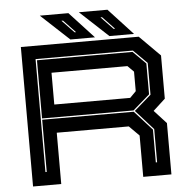

<svg xmlns="http://www.w3.org/2000/svg" viewBox="-57 -904 944 960"><g transform="rotate(-5 415.0 -424.0)"><path d="M70 0V-700H661.5L764.5 -597V-380L703.5 -324L764.5 -257.5V0H623V-207.5L573 -257.5H211.5V0ZM138 -66.5H144.5V-328.5H604L692 -231V-66.5H698.5V-233L610 -332L695 -406V-565.5L626.5 -633.5H138ZM144.5 -335V-627H624L688 -563.5V-408.5L603.5 -335ZM211.5 -399H592.5L623 -430V-528L592.5 -558.5H211.5ZM639.5 -716H516L374 -848H517.5ZM547.5 -750 487.5 -813H479.5L540 -750ZM443.5 -716H320L178 -848H321.5ZM351.5 -750 291.5 -813H283.5L344 -750Z"/></g></svg>

Font: Tourney Expanded ExtraBold
Style: Regular
Weight: 800
Width: 7
Designer: Tyler Finck
Foundry: Etcetera Type Co
Version: Version 1.010; ttfautohint (v1.8.3)